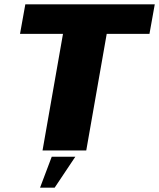

<svg xmlns="http://www.w3.org/2000/svg" viewBox="-20 -695 735 887"><path d="M176.5 0H378.5L473 -538.5H670.5L695 -675H97L72.5 -538.5H271ZM165 172H232.5L328 29H219Z"/></svg>

Font: Anybody Thin ExtraBold
Style: Italic
Weight: 800
Italic angle: -10°
Version: Version 1.113;gftools[0.9.25]